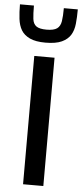

<svg xmlns="http://www.w3.org/2000/svg" viewBox="-79 -864 415 972"><g transform="rotate(5 129.0 -378.0)"><path d="M77 75V-577H180V75ZM127 -649Q77 -649 47.5 -663Q18 -677 4 -700.5Q-10 -724 -14 -757.5Q-18 -791 -18 -831H53Q53 -789 56 -763.5Q59 -738 75 -726.5Q91 -715 127 -715Q164 -715 180.5 -727Q197 -739 201 -765Q205 -791 205 -831H276Q276 -791 272.5 -757.5Q269 -724 254.5 -700.5Q240 -677 210 -663Q180 -649 127 -649Z"/></g></svg>

Font: Farlight84_Sys_V01
Style: Regular
Weight: 400
Designer: Ryoko NISHIZUKA  (kana, bopomofo & ideographs); Paul D. Hunt (Latin, Greek & Cyrillic); Sandoll Communications , Soo-you
Foundry: Adobe
Version: Version 2.004;October 29, 2024;FontCreator 14.0.0.2814 64-bi